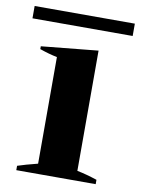

<svg xmlns="http://www.w3.org/2000/svg" viewBox="-83 -684 540 736"><g transform="rotate(10 187.0 -316.0)"><path d="M-8 -632H382V-584H-8ZM32 -17Q62 -27 110 -39V-454Q79 -460 42 -473V-484L263 -506V-38Q299 -31 341 -17V0H32Z"/></g></svg>

Font: Trirong Bold
Style: Regular
Weight: 700
Designer: Katatrad Team
Foundry: CadsonDemak
Version: Version 1.000